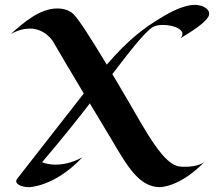

<svg xmlns="http://www.w3.org/2000/svg" viewBox="-20 -758 892 793"><path d="M825 -90C792 -63 724 -70 724 -70C656 -76 587 -208 503 -352L444 -452C511 -539 577 -626 611 -646C622 -653 638 -655 654 -655C701 -655 755 -632 725 -600C744 -612 844 -668 844 -701C844 -726 809 -738 785 -738C746 -738 695 -716 639 -681C578 -644 511 -596 421 -491C361 -591 305 -679 283 -700C267 -715 244 -723 217 -723C144 -723 79 -666 24 -617C54 -634 81 -640 103 -640C169 -640 200 -585 200 -585C222 -546 273 -461 326 -372L52 -21C34 0 67 15 99 15C99 15 204 15 320 -108C277 -85 239 -78 210 -78C175 -78 154 -88 154 -88C248 -199 312 -280 351 -331L440 -183C509 -65 556 13 639 15C639 15 722 17 825 -90Z"/></svg>

Font: Eagle Lake
Style: Regular
Weight: 400
Designer: Astigmatic (AOETI)
Foundry: Astigmatic (AOETI)
Version: Version 1.000